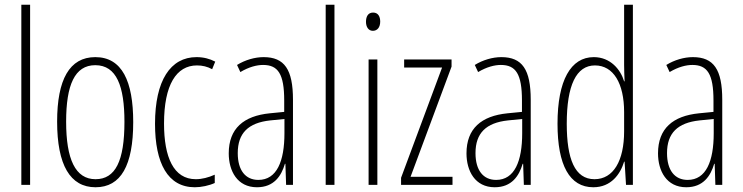

<svg xmlns="http://www.w3.org/2000/svg" viewBox="-20 -846 3135 810"><path d="M107 -66V-826H70V-66Z M542 -331C542 -503 495 -605 382 -605C273 -605 221 -510 221 -333C221 -150 276 -56 383 -56C490 -56 542 -148 542 -331ZM259 -333C259 -487 295 -571 382 -571C472 -571 505 -482 505 -332C505 -167 467 -90 383 -90C298 -90 259 -174 259 -333Z M802 -56C829 -56 862 -63 886 -74V-109C859 -97 832 -90 806 -90C712 -90 672 -183 672 -325C672 -488 724 -570 811 -570C834 -570 855 -565 875 -554L888 -586C865 -598 839 -605 809 -605C699 -605 634 -506 634 -324C634 -157 688 -56 802 -56Z M1092 -605C1055 -605 1014 -593 980 -572L994 -542C1031 -564 1064 -572 1090 -572C1153 -572 1179 -534 1179 -422V-374L1118 -368C1008 -357 945 -304 945 -199C945 -125 981 -56 1064 -56C1136 -56 1167 -104 1182 -155H1184L1187 -66H1216V-425C1216 -553 1180 -605 1092 -605ZM1120 -338 1180 -344V-284C1180 -166 1148 -87 1070 -87C1016 -87 983 -127 983 -200C983 -284 1027 -328 1120 -338Z M1391 -66V-826H1354V-66Z M1554 -793C1532 -793 1524 -775 1524 -754C1524 -733 1534 -716 1553 -716C1572 -716 1584 -731 1584 -755C1584 -775 1576 -793 1554 -793ZM1572 -595H1535V-66H1572Z M1889 -66V-100H1712L1885 -565V-595H1685V-561H1845L1672 -96V-66Z M2095 -605C2058 -605 2017 -593 1983 -572L1997 -542C2034 -564 2067 -572 2093 -572C2156 -572 2182 -534 2182 -422V-374L2121 -368C2011 -357 1948 -304 1948 -199C1948 -125 1984 -56 2067 -56C2139 -56 2170 -104 2185 -155H2187L2190 -66H2219V-425C2219 -553 2183 -605 2095 -605ZM2123 -338 2183 -344V-284C2183 -166 2151 -87 2073 -87C2019 -87 1986 -127 1986 -200C1986 -284 2030 -328 2123 -338Z M2483 -56C2558 -56 2597 -111 2613 -164H2615L2621 -66H2650V-826H2613V-572C2613 -550 2614 -529 2615 -503H2613C2598 -553 2555 -605 2485 -605C2388 -605 2332 -507 2332 -324C2332 -149 2383 -56 2483 -56ZM2488 -90C2405 -90 2371 -175 2371 -324C2371 -486 2411 -570 2490 -570C2568 -570 2613 -494 2613 -373V-292C2613 -168 2568 -90 2488 -90Z M2903 -605C2866 -605 2825 -593 2791 -572L2805 -542C2842 -564 2875 -572 2901 -572C2964 -572 2990 -534 2990 -422V-374L2929 -368C2819 -357 2756 -304 2756 -199C2756 -125 2792 -56 2875 -56C2947 -56 2978 -104 2993 -155H2995L2998 -66H3027V-425C3027 -553 2991 -605 2903 -605ZM2931 -338 2991 -344V-284C2991 -166 2959 -87 2881 -87C2827 -87 2794 -127 2794 -200C2794 -284 2838 -328 2931 -338Z"/></svg>

Font: Noto Sans Malayalam UI ExtraCondensed ExtraLight
Style: Regular
Weight: 200
Width: 2
Designer: Jelle Bosma - Monotype Design Team
Foundry: Monotype Imaging Inc.
Version: Version 2.104